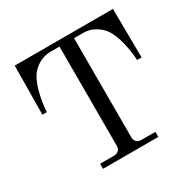

<svg xmlns="http://www.w3.org/2000/svg" viewBox="-158 -869 1022 1025"><g transform="rotate(-30 352.5 -356.5)"><path d="M56.6 -412.1 59.6 -712.9H665L668 -412.1H640.6Q637.7 -468.8 623 -526.4Q608.4 -584 585.4 -617.2Q567.9 -643.1 534.9 -662.4Q502 -681.6 462.4 -681.6H407.2V-70.3Q407.2 -51.8 418.5 -41.5Q429.7 -31.2 449.2 -31.2H533.2V0H192.4V-31.2H276.4Q295.4 -31.2 306.4 -41.3Q317.4 -51.3 317.4 -70.3V-681.6H262.2Q222.7 -681.6 189.7 -662.4Q156.7 -643.1 139.2 -617.2Q116.2 -584 101.6 -526.4Q86.9 -468.8 84 -412.1Z"/></g></svg>

Font: Theano Modern
Style: Regular
Weight: 400
Designer: Alexey Kryukov
Version: Version 2.00